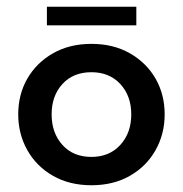

<svg xmlns="http://www.w3.org/2000/svg" viewBox="-20 -539 542 569"><path d="M251 10Q186 10 137 -18Q88 -46 61 -94Q34 -142 34 -200Q34 -259 61 -306Q88 -353 137 -381Q186 -409 251 -409Q316 -409 365 -381Q414 -353 441 -306Q468 -259 468 -200Q468 -142 441 -94Q414 -46 365 -18Q316 10 251 10ZM251 -74Q304 -74 336.5 -109.5Q369 -145 369 -200Q369 -255 336.5 -290Q304 -325 251 -325Q197 -325 165 -290Q133 -255 133 -200Q133 -145 165 -109.5Q197 -74 251 -74ZM119 -464V-519H384V-464Z"/></svg>

Font: Rokkitt SemiBold
Style: Regular
Weight: 600
Designer: Vernon Adams
Foundry: Vernon Adams
Version: Version 3.103